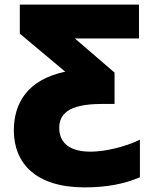

<svg xmlns="http://www.w3.org/2000/svg" viewBox="-20 -573 676 833"><path d="M345 240C444 240 519 225 587 196V33C520 66 432 85 373 85C264 85 237 31 237 -18C237 -73 270 -122 421 -122H477V-258L305 -406H583V-553H66V-427L263 -262C98 -227 40 -125 40 -6C41 135 134 239 345 240Z"/></svg>

Font: Noto Sans UI Black
Style: Regular
Weight: 900
Designer: Monotype Design Team
Foundry: Monotype Imaging Inc.
Version: Version 1.901